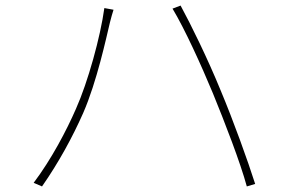

<svg xmlns="http://www.w3.org/2000/svg" viewBox="-20 -695 1040 690"><path d="M253 -304C219 -226 165 -123 101 -38L131 -25C191 -111 241 -203 279 -289C328 -401 362 -560 375 -614C380 -634 383 -644 388 -660L355 -666C341 -563 296 -400 253 -304ZM745 -360C788 -255 844 -110 867 -25L897 -34C871 -116 818 -263 773 -370C726 -485 666 -607 629 -675L600 -664C644 -591 703 -461 745 -360Z"/></svg>

Font: Harano Aji Gothic K1 ExtraLight
Style: Regular
Weight: 250
Foundry: Masamichi Hosoda
Version: HaranoAjiGothicK1-ExtraLight version 20230610;ttx 4.39.4